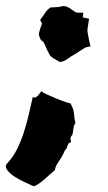

<svg xmlns="http://www.w3.org/2000/svg" viewBox="-100 -453 365 647"><path d="M39.1 -145.5Q44.9 -140.6 59.1 -134.3Q73.2 -127.9 88.4 -121.6Q103.5 -115.2 117.7 -110.4Q131.8 -105.5 137.7 -104.5Q148.4 -85 149.4 -69.8Q150.4 -54.7 154.3 -38.1Q149.4 -33.2 147.9 -22Q146.5 -10.7 145.5 -5.9Q144.5 2 142.1 3.4Q139.6 4.9 137.7 11.7Q136.7 13.7 138.2 17.6Q139.6 21.5 139.6 23.4Q137.7 28.3 134.3 28.8Q130.9 29.3 128.9 34.2Q125 44.9 124 47.4Q123 49.8 122.1 50.3Q121.1 50.8 119.6 52.2Q118.2 53.7 114.3 63.5Q107.4 78.1 97.2 92.3Q86.9 106.4 85 120.1Q78.1 126 69.3 133.8Q60.5 141.6 51.3 149.9Q42 158.2 32.2 165Q22.5 171.9 13.7 174.8Q4.9 170.9 -14.2 162.1Q-33.2 153.3 -50.3 142.6Q-67.4 131.8 -76.2 119.1Q-85 106.4 -74.2 95.7Q-56.6 77.1 -43.5 51.3Q-30.3 25.4 -20.5 -4.4Q-10.7 -34.2 -3.4 -65.9Q3.9 -97.7 10.7 -127Q14.6 -123 18.6 -124.5Q22.5 -126 26.4 -129.4Q30.3 -132.8 33.2 -137.7Q36.1 -142.6 39.1 -145.5ZM200.2 -389.6Q198.2 -375 196.8 -368.2Q195.3 -361.3 194.8 -355Q194.3 -348.6 195.8 -339.8Q197.3 -331.1 201.2 -312.5L205.1 -296.9L190.4 -293.9Q185.5 -292 173.8 -284.2Q162.1 -276.4 154.3 -271.5Q139.6 -263.7 127.4 -254.4Q115.2 -245.1 101.6 -244.1Q86.9 -252 81.1 -255.9Q75.2 -259.8 69.3 -264.6Q59.6 -281.2 51.8 -300.8Q47.9 -307.6 47.4 -309.6Q46.9 -311.5 45.9 -312Q44.9 -312.5 43.5 -313.5Q42 -314.5 37.1 -319.3L32.2 -331.1Q30.3 -338.9 32.7 -346.7Q35.2 -354.5 37.1 -361.3Q41 -369.1 41 -375L35.2 -385.7L43 -396.5Q49.8 -406.2 52.7 -410.6Q55.7 -415 60.5 -419.9L69.3 -427.7Q85 -428.7 93.8 -429.2Q102.5 -429.7 112.3 -432.6L122.1 -431.6Q129.9 -428.7 135.3 -425.3Q140.6 -421.9 145.5 -418Q156.2 -410.2 161.1 -410.2H180.7L178.7 -394.5Z"/></svg>

Font: Permanent Marker
Style: Regular
Weight: 400
Designer: Font Diner, Inc
Foundry: Font Diner, Inc
Version: Version 1.000